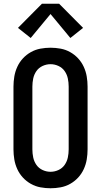

<svg xmlns="http://www.w3.org/2000/svg" viewBox="-20 -998 540 1026"><path d="M250 8Q223 8 196 3Q169 -2 145 -15.5Q121 -29 102.5 -49Q84 -69 72.5 -94Q61 -119 56.5 -146Q52 -173 52 -200V-535Q52 -562 56.5 -589Q61 -616 72.5 -641Q84 -666 102.5 -686Q121 -706 145 -719.5Q169 -733 196 -738Q223 -743 250 -743Q277 -743 304 -738Q331 -733 355 -719.5Q379 -706 397.5 -686Q416 -666 427.5 -641Q439 -616 443.5 -589Q448 -562 448 -535V-200Q448 -173 443.5 -146Q439 -119 427.5 -94Q416 -69 397.5 -49Q379 -29 355 -15.5Q331 -2 304 3Q277 8 250 8ZM250 -80Q272 -80 292.5 -89.5Q313 -99 325.5 -117Q338 -135 342.5 -156.5Q347 -178 347 -200V-535Q347 -557 342.5 -578.5Q338 -600 325.5 -618Q313 -636 292.5 -645.5Q272 -655 250 -655Q228 -655 207.5 -645.5Q187 -636 174.5 -618Q162 -600 157.5 -578.5Q153 -557 153 -535V-200Q153 -178 157.5 -156.5Q162 -135 174.5 -117Q187 -99 207.5 -89.5Q228 -80 250 -80ZM144 -795 76 -849 204 -978H296L424 -849L356 -795L250 -923Z"/></svg>

Font: Iosevka SS04 Semibold
Style: Regular
Weight: 600
Monospace: yes
Designer: Belleve Invis
Foundry: Belleve Invis
Version: Version 19.0.0; ttfautohint (v1.8.4)